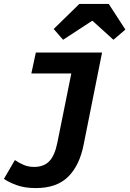

<svg xmlns="http://www.w3.org/2000/svg" viewBox="-44 -764 664 980"><path d="M139 196Q83 196 42.5 181.5Q2 167 -24 149L32 53Q54 68 77.5 78Q101 88 130 88Q180 88 208 58.5Q236 29 249 -37L320 -389H116L139 -496H477L383 -26Q362 81 303.5 138.5Q245 196 139 196ZM278 -561 230 -616 361 -744H511L596 -613L535 -561L429 -657H425Z"/></svg>

Font: Source Code Pro ExtraLight
Style: Bold Italic
Weight: 700
Italic angle: -11°
Monospace: yes
Version: Version 1.016;hotconv 1.0.116;makeotfexe 2.5.65601